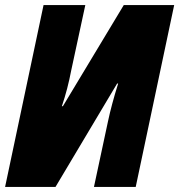

<svg xmlns="http://www.w3.org/2000/svg" viewBox="-25 -734 704 754"><path d="M146 -714H310L255 -459Q241 -385 218 -317H222L461 -714H659L508 0H344L399 -257Q413 -323 439 -406H435L193 0H-5Z"/></svg>

Font: Noto Sans UI CondBlack
Style: Italic
Weight: 900
Width: 3
Italic angle: -12°
Designer: Monotype Design Team
Foundry: Monotype Imaging Inc.
Version: Version 1.001